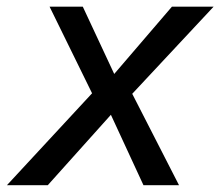

<svg xmlns="http://www.w3.org/2000/svg" viewBox="-58 -547 650 567"><path d="M-37.6 0 213.9 -271.5 88.4 -527.3H186.5L279.3 -328.6L449.7 -527.3H572.8L332.5 -270L470.7 0H365.7L269.5 -208L83 0Z"/></svg>

Font: Schibsted Grotesk Medium
Style: Italic
Weight: 500
Italic angle: -12°
Designer: Bakken & Baeck AS, Henrik Kongsvoll
Foundry: Schibsted ASA
Version: Version 1.100;gftools[0.9.25]